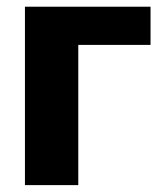

<svg xmlns="http://www.w3.org/2000/svg" viewBox="-20 -538 468 558"><path d="M417.5 -407.5H207.5V0H52.5V-518.5H417.5Z"/></svg>

Font: Lato
Style: Regular
Weight: 900
Designer: Lukasz Dziedzic with Adam Twardoch and Botio Nikoltchev
Foundry: tyPoland Lukasz Dziedzic
Version: Version 2.010; 2014-09-01; http://www.latofonts.com/; ttfaut